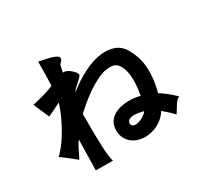

<svg xmlns="http://www.w3.org/2000/svg" viewBox="-160 -939 1321 1247"><g transform="rotate(-30 500.0 -315.0)"><path d="M690 -92Q676 -96 659.5 -99Q643 -102 626 -103Q603 -104 586.5 -96.5Q570 -89 568 -68Q572 -48 589.5 -45Q607 -42 627.5 -49Q648 -56 666 -68.5Q684 -81 690 -92ZM370 -627 358 -572Q370 -575 385 -568.5Q400 -562 413 -551Q426 -540 435 -528.5Q444 -517 444 -510Q443 -501 433.5 -491Q424 -481 411 -470Q398 -459 385 -446.5Q372 -434 364 -420Q433 -476 500.5 -509.5Q568 -543 627 -551Q686 -559 731.5 -541.5Q777 -524 803 -478Q820 -448 831.5 -414.5Q843 -381 847 -341Q851 -301 846.5 -253.5Q842 -206 827 -148Q843 -138 855 -129.5Q867 -121 879 -111.5Q891 -102 904.5 -90Q918 -78 936 -61Q915 -53 898.5 -26.5Q882 0 862 32Q836 5 819.5 -9.5Q803 -24 787 -38Q765 -3 733 19Q701 41 666 50Q631 59 596.5 56Q562 53 534 37.5Q506 22 488.5 -5.5Q471 -33 470 -72Q470 -108 484.5 -132.5Q499 -157 522 -171.5Q545 -186 573 -192.5Q601 -199 629 -200Q657 -201 681 -197.5Q705 -194 720 -189Q727 -222 730.5 -267Q734 -312 727.5 -353.5Q721 -395 700.5 -423.5Q680 -452 640 -451Q595 -451 546.5 -427.5Q498 -404 455 -373.5Q412 -343 380 -314.5Q348 -286 336 -276Q336 -197 336.5 -138Q337 -79 339 -35.5Q341 8 344.5 37.5Q348 67 354 85Q322 85 290 84.5Q258 84 226 84Q227 45 227.5 16.5Q228 -12 228.5 -37Q229 -62 229.5 -87Q230 -112 231 -145Q216 -125 203.5 -100.5Q191 -76 168 -29Q146 -47 119 -68Q92 -89 61 -112Q105 -155 138 -207Q171 -259 193 -305Q215 -351 226.5 -383Q238 -415 238 -418Q228 -413 215 -406.5Q202 -400 188.5 -393.5Q175 -387 162 -380.5Q149 -374 139 -370L88 -487Q113 -493 134 -498Q155 -503 174 -508.5Q193 -514 211.5 -520.5Q230 -527 251 -535Q253 -561 254 -609.5Q255 -658 255 -715Q273 -711 296.5 -706.5Q320 -702 341.5 -696Q363 -690 378 -681.5Q393 -673 393 -661Q393 -652 386.5 -643.5Q380 -635 370 -627Z"/></g></svg>

Font: D2Coding
Style: Bold
Weight: 700
Monospace: yes
Designer: Yong-Rak Park; Jeong-Hwan Yoon; Sang-Min Lee;
Foundry: NHN Corporation
Version: Version 1.3.2; Build 20180524